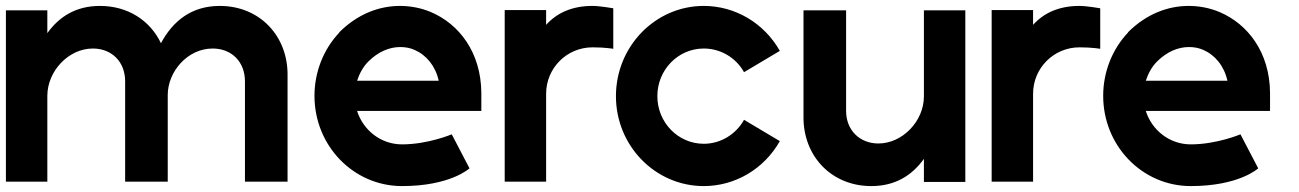

<svg xmlns="http://www.w3.org/2000/svg" viewBox="-20 -614 4392 649"><path d="M294 -450C357 -450 403 -406 403 -339V0H547V-293C547 -371 613 -450 699 -450C762 -450 808 -406 808 -339V0H952V-358C954 -492 858 -594 723 -594C628 -594 565 -544 524 -468C488 -544 413 -594 318 -594C238 -594 181 -559 140 -502V-579H0V0H140V-290C140 -373 211 -450 294 -450Z M1463 -341H1187C1195 -365 1207 -388 1225 -406C1258 -439 1296 -455 1333 -455C1350 -455 1367 -452 1382 -445C1421 -428 1452 -391 1463 -341ZM1127 -504C1073 -447 1043 -370 1043 -290C1043 -121 1175 15 1339 15C1503 15 1567 -45 1567 -45L1507 -160C1507 -160 1427 -126 1339 -126C1268 -126 1208 -173 1187 -239H1607V-300C1606 -438 1531 -533 1437 -573C1404 -587 1368 -594 1332 -594C1262 -594 1189 -567 1127 -505Z M1826 -530V-580H1686V0H1826V-297C1826 -384 1896 -454 1983 -454C2026 -454 2053 -449 2053 -449V-586C2053 -586 2007 -594 1983 -594C1913 -594 1862 -570 1826 -530Z M2616 -442C2563 -536 2465 -594 2359 -594C2195 -594 2062 -457 2062 -289C2062 -121 2195 15 2359 15C2465 15 2563 -43 2616 -137L2495 -209C2467 -159 2415 -128 2359 -128C2272 -128 2202 -200 2202 -289C2202 -378 2272 -450 2359 -450C2415 -450 2467 -420 2495 -370Z M2949 -129C2887 -129 2840 -173 2840 -239V-579H2696V-221C2694 -87 2790 15 2925 15C3005 15 3062 -20 3103 -77V1H3243V-579H3103V-288C3103 -205 3031 -129 2949 -129Z M3472 -530V-580H3332V0H3472V-297C3472 -384 3542 -454 3629 -454C3672 -454 3699 -449 3699 -449V-586C3699 -586 3653 -594 3629 -594C3559 -594 3508 -570 3472 -530Z M4129 -341H3853C3861 -365 3873 -388 3891 -406C3924 -439 3962 -455 3999 -455C4016 -455 4033 -452 4048 -445C4087 -428 4118 -391 4129 -341ZM3793 -504C3739 -447 3709 -370 3709 -290C3709 -121 3841 15 4005 15C4169 15 4233 -45 4233 -45L4173 -160C4173 -160 4093 -126 4005 -126C3934 -126 3874 -173 3853 -239H4273V-300C4272 -438 4197 -533 4103 -573C4070 -587 4034 -594 3998 -594C3928 -594 3855 -567 3793 -505Z"/></svg>

Font: MintSans
Style: Bold
Weight: 700
Version: Version 2.0